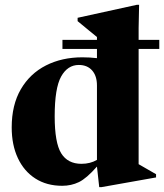

<svg xmlns="http://www.w3.org/2000/svg" viewBox="-20 -765 687 804"><path d="M241.5 -560V-598H386V-610Q377 -617.5 351.5 -638.2Q326 -659 305 -676.5V-690.5L553.5 -745H562.5L560.5 -647.5V-598H647V-560H560.5V-77.5Q569.5 -72 593.5 -58.5Q617.5 -45 633.5 -35.5V-22L405.5 18.5H395.5L386 -67.5Q342.5 -18 310.5 -2.5Q278.5 13 240.5 13Q175.5 13 128 -17.5Q80.5 -48 54.8 -103Q29 -158 29 -231.5Q29 -325.5 67.2 -391.2Q105.5 -457 172.5 -491Q239.5 -525 325 -525Q356 -525 386 -521.5V-560ZM386 -407Q386 -447 365.8 -470Q345.5 -493 310 -493Q263 -493 236 -444.5Q209 -396 209 -278Q209 -167.5 236.2 -123.2Q263.5 -79 321 -79Q358 -79 386 -95.5Z"/></svg>

Font: Newsreader 72pt
Style: Bold
Weight: 700
Designer: Hugues Gentile
Foundry: Production Type
Version: Version 1.003; ttfautohint (v1.8.3)